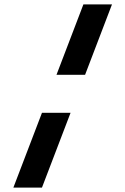

<svg xmlns="http://www.w3.org/2000/svg" viewBox="-20 -686 570 873"><path d="M170.8 -173 40.8 167H170.8L300.8 -173ZM359.2 -666 236.9 -346H366.9L489.2 -666Z"/></svg>

Font: Din Kursivschrift
Style: Extended Italic
Weight: 400
Version: Version 1.089